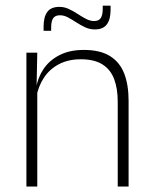

<svg xmlns="http://www.w3.org/2000/svg" viewBox="-20 -678 556 698"><path d="M408 0V-308Q408 -356 395 -390.5Q382 -425 352.5 -443.8Q323 -462.5 273.5 -462.5Q228 -462.5 194 -444.5Q160 -426.5 139.5 -395.2Q119 -364 112 -324L101 -356H111Q116.5 -394 137.5 -426Q158.5 -458 195.5 -477.2Q232.5 -496.5 284.5 -496.5Q344 -496.5 379.8 -474.2Q415.5 -452 431.5 -410.8Q447.5 -369.5 447.5 -311.5V0ZM76 0V-486.5H115.5L113 -362.5L115.5 -361V0ZM324.5 -571Q306 -571 289.5 -578.8Q273 -586.5 257.2 -596.8Q241.5 -607 227 -614.8Q212.5 -622.5 198 -622.5Q181 -622.5 173.5 -612Q166 -601.5 166 -578.5V-566H138.5V-581.5Q138.5 -616.5 152 -634.8Q165.5 -653 196 -653Q214 -653 230.5 -645.2Q247 -637.5 262.5 -627.2Q278 -617 293 -609.2Q308 -601.5 322 -601.5Q339 -601.5 346.2 -612.2Q353.5 -623 353.5 -646V-657.5H382V-642.5Q382 -607 368.2 -589Q354.5 -571 324.5 -571Z"/></svg>

Font: Anek Bangla Medium ExtraLight
Style: Regular
Weight: 250
Version: Version 1.003